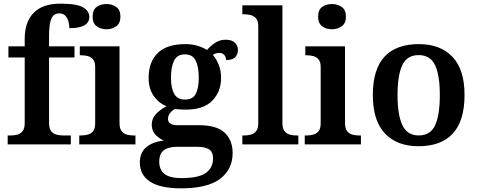

<svg xmlns="http://www.w3.org/2000/svg" viewBox="-20 -789 2608 1049"><path d="M22 0V-49H41Q58 -49 75 -53.5Q92 -58 103.5 -72.5Q115 -87 115 -117V-475H26V-536H115V-577Q115 -669 164 -719Q213 -769 310 -769Q401 -769 434.5 -748.5Q468 -728 468 -697Q468 -635 359 -635Q359 -653 354 -671.5Q349 -690 337 -703Q325 -716 304 -716Q273 -716 260.5 -686.5Q248 -657 248 -592V-536H387V-475H248V-117Q248 -87 259.5 -72.5Q271 -58 288.5 -53.5Q306 -49 323 -49H367V0Z M562 -629Q530 -629 508 -645.5Q486 -662 486 -698Q486 -735 508 -751Q530 -767 562 -767Q592 -767 615 -751Q638 -735 638 -698Q638 -662 615 -645.5Q592 -629 562 -629ZM413 0V-49H425Q442 -49 459.5 -53.5Q477 -58 488.5 -72Q500 -86 500 -115V-423Q500 -451 488.5 -464.5Q477 -478 459.5 -482.5Q442 -487 425 -487H416V-536H633V-117Q633 -87 644.5 -72.5Q656 -58 673 -53.5Q690 -49 707 -49H720V0Z M969 240Q856 240 800 203.5Q744 167 744 99Q744 44 780 14.5Q816 -15 876 -21Q851 -31 830 -52.5Q809 -74 809 -108Q809 -140 830.5 -164Q852 -188 890 -209Q846 -226 819 -266Q792 -306 792 -363Q792 -450 841.5 -499Q891 -548 994 -548Q1029 -548 1060 -538.5Q1091 -529 1111 -516Q1133 -541 1157.5 -556.5Q1182 -572 1213 -572Q1247 -572 1263.5 -555.5Q1280 -539 1280 -516Q1280 -494 1266 -477.5Q1252 -461 1215 -461Q1215 -478 1205 -489Q1195 -500 1179 -500Q1158 -500 1143 -489Q1162 -467 1175 -435Q1188 -403 1188 -364Q1188 -289 1140.5 -239.5Q1093 -190 994 -190Q982 -190 964.5 -191Q947 -192 937 -194Q921 -186 909.5 -172Q898 -158 898 -139Q898 -105 950 -105H1068Q1164 -105 1207.5 -64Q1251 -23 1251 47Q1251 137 1182 188.5Q1113 240 969 240ZM991 -245Q1033 -245 1049.5 -276Q1066 -307 1066 -365Q1066 -424 1049 -458Q1032 -492 990 -492Q948 -492 931 -457.5Q914 -423 914 -364Q914 -308 931.5 -276.5Q949 -245 991 -245ZM971 184Q1066 184 1105 155.5Q1144 127 1144 77Q1144 40 1121.5 26.5Q1099 13 1056 13H946Q923 13 901 19Q879 25 864.5 42.5Q850 60 850 95Q850 138 878.5 161Q907 184 971 184Z M1304 0V-49H1316Q1333 -49 1350.5 -53.5Q1368 -58 1379.5 -72.5Q1391 -87 1391 -117V-647Q1391 -675 1379 -688.5Q1367 -702 1350 -706.5Q1333 -711 1316 -711H1304V-760H1523V-117Q1523 -87 1534.5 -72.5Q1546 -58 1563.5 -53.5Q1581 -49 1598 -49H1610V0Z M1794 -629Q1762 -629 1740 -645.5Q1718 -662 1718 -698Q1718 -735 1740 -751Q1762 -767 1794 -767Q1824 -767 1847 -751Q1870 -735 1870 -698Q1870 -662 1847 -645.5Q1824 -629 1794 -629ZM1645 0V-49H1657Q1674 -49 1691.5 -53.5Q1709 -58 1720.5 -72Q1732 -86 1732 -115V-423Q1732 -451 1720.5 -464.5Q1709 -478 1691.5 -482.5Q1674 -487 1657 -487H1648V-536H1865V-117Q1865 -87 1876.5 -72.5Q1888 -58 1905 -53.5Q1922 -49 1939 -49H1952V0Z M2266 10Q2150 10 2083.5 -59.5Q2017 -129 2017 -270Q2017 -410 2080.5 -479Q2144 -548 2269 -548Q2385 -548 2451.5 -479Q2518 -410 2518 -270Q2518 -129 2454 -59.5Q2390 10 2266 10ZM2268 -49Q2332 -49 2357.5 -105Q2383 -161 2383 -270Q2383 -378 2357 -433Q2331 -488 2267 -488Q2204 -488 2178 -433Q2152 -378 2152 -270Q2152 -161 2178.5 -105Q2205 -49 2268 -49Z"/></svg>

Font: Noto Naskh Arabic UI Semi
Style: Bold
Weight: 700
Designer: Monotype Design Team, David Williams, Mohamad Dakak and Nizar Qandah
Foundry: Monotype Imaging Inc.
Version: Version 2.014; ttfautohint (v1.8.4.7-5d5b)